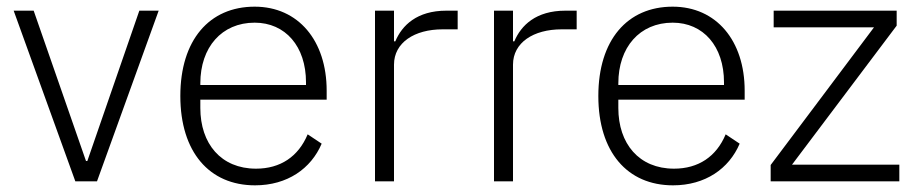

<svg xmlns="http://www.w3.org/2000/svg" viewBox="-20 -544 2747 576"><path d="M206 0H271L456 -512H398L242 -61H238L81 -512H21Z M745 12C842 12 913 -38 945 -113L903 -141C875 -74 821 -38 748 -38C643 -38 581 -113 581 -220V-245H960V-272C960 -422 875 -524 744 -524C608 -524 521 -424 521 -256C521 -88 608 12 745 12ZM744 -476C836 -476 898 -405 898 -297V-289H581V-294C581 -402 645 -476 744 -476Z M1162 0V-350C1162 -416 1223 -456 1308 -456H1353V-512H1319C1231 -512 1186 -468 1166 -420H1162V-512H1105V0Z M1519 0V-350C1519 -416 1580 -456 1665 -456H1710V-512H1676C1588 -512 1543 -468 1523 -420H1519V-512H1462V0Z M1999 12C2096 12 2167 -38 2199 -113L2157 -141C2129 -74 2075 -38 2002 -38C1897 -38 1835 -113 1835 -220V-245H2214V-272C2214 -422 2129 -524 1998 -524C1862 -524 1775 -424 1775 -256C1775 -88 1862 12 1999 12ZM1998 -476C2090 -476 2152 -405 2152 -297V-289H1835V-294C1835 -402 1899 -476 1998 -476Z M2678 0V-50H2356L2670 -467V-512H2301V-462H2602L2292 -49V0Z"/></svg>

Font: IBM Plex Arabic Light
Style: Regular
Weight: 300
Designer: Mike Abbink, Paul van der Laan, Pieter van Rosmalen, Wael Morcos, Khajak Apelian
Foundry: Bold Monday
Version: Version 1.0